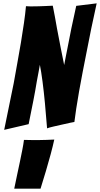

<svg xmlns="http://www.w3.org/2000/svg" viewBox="-20 -770 597 1146"><path d="M5 5Q35 -139 62 -274Q72 -332 83.5 -394Q95 -456 105 -516.5Q115 -577 123 -632.5Q131 -688 135 -733Q148 -732 157 -732Q166 -732 178 -732Q192 -732 212 -732.5Q232 -733 252 -734Q272 -735 295 -736Q309 -666 320 -601Q331 -544 342.5 -484Q354 -424 363 -382Q367 -402 372 -428.5Q377 -455 383 -484Q389 -513 394.5 -542.5Q400 -572 406 -601Q420 -666 435 -735L557 -750Q523 -597 497 -460Q485 -401 473.5 -340.5Q462 -280 452 -224.5Q442 -169 435 -121.5Q428 -74 424 -42Q421 -42 400.5 -37.5Q380 -33 353.5 -27Q327 -21 300.5 -15Q274 -9 261 -4Q255 -84 248 -156Q245 -187 241.5 -219.5Q238 -252 234 -282Q230 -312 226 -338Q222 -364 218 -383Q215 -364 210 -339Q205 -314 200 -286Q195 -258 190 -227.5Q185 -197 179 -169Q166 -102 151 -29ZM65 356Q73 316 82 274.5Q91 233 99 194.5Q107 156 113.5 123Q120 90 123 65Q131 65 148.5 65.5Q166 66 175 66Q189 66 211.5 66Q234 66 256.5 65Q279 64 304 63Q296 100 282.5 150.5Q269 201 254 251Q239 301 222 356Z"/></svg>

Font: Bangers
Style: Regular
Weight: 400
Designer: vernon adams
Foundry: Vernon Adams
Version: Version 2.000